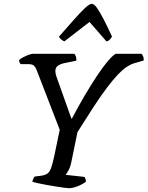

<svg xmlns="http://www.w3.org/2000/svg" viewBox="-20 -986 773 1006"><path d="M341 0Q334 0 315.5 -2.5Q297 -5 272 -9Q247 -13 222 -17.5Q197 -22 177 -26.5Q157 -31 149 -34Q151 -42 154 -48.5Q157 -55 162 -61L194 -65Q215 -68 227 -75.5Q239 -83 247 -104Q255 -125 264 -167L293 -306L172 -619Q167 -633 158.5 -641.5Q150 -650 128 -650H88Q86 -652 83 -657.5Q80 -663 80 -671Q86 -678 100.5 -685.5Q115 -693 129.5 -698.5Q144 -704 151 -704H370Q375 -697 378 -689Q381 -681 380 -668L321 -656Q299 -652 284.5 -642.5Q270 -633 270 -613Q270 -609 271.5 -600.5Q273 -592 276 -584L354 -365H357Q390 -428 423 -484Q456 -540 486 -585.5Q516 -631 541.5 -661.5Q567 -692 585 -704H722Q726 -699 730 -690.5Q734 -682 733 -669L681 -654Q662 -648 641.5 -634Q621 -620 596.5 -594Q572 -568 541.5 -528Q511 -488 473 -430Q435 -372 386 -294L354 -138Q349 -112 339.5 -94.5Q330 -77 324 -70L423 -59Q424 -58 427 -50.5Q430 -43 430 -34Q414 -21 387.5 -10.5Q361 0 341 0ZM317 -769Q307 -774 299 -780.5Q291 -787 289 -794Q333 -844 367 -882.5Q401 -921 425 -943.5Q449 -966 461 -966Q473 -966 488.5 -944Q504 -922 524 -883Q544 -844 567 -794Q562 -787 556 -779.5Q550 -772 538 -769L449 -871Z"/></svg>

Font: Texturina 12pt Medium
Style: Italic
Weight: 500
Italic angle: -11°
Designer: Guillermo Torres Carreño
Foundry: Omnibus-Type
Version: Version 1.002